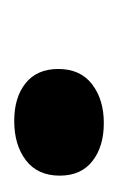

<svg xmlns="http://www.w3.org/2000/svg" viewBox="32 -176 166 270"><g transform="rotate(-90 115.0 -41.0)"><path d="M3 -40Q3 -71 24.5 -87.5Q46 -104 80 -104Q113 -104 133 -88Q153 -72 153 -42Q153 -11 131.5 5.5Q110 22 77 22Q44 22 23.5 6Q3 -10 3 -40Z"/></g></svg>

Font: Sansita SW
Style: Italic
Weight: 400
Italic angle: -11°
Designer: Pablo Cosgaya
Foundry: Omnibus-Type
Version: Version 1.000